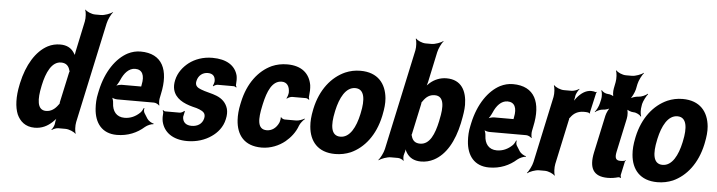

<svg xmlns="http://www.w3.org/2000/svg" viewBox="-48 -993 4613 1236"><g transform="rotate(5 2258.5 -375.0)"><path d="M309 13 312 15C320 8 340 0 352 0H399C422 0 455 14 465 26L467 24C461 11 459 -26 464 -50L604 -700C609 -724 627 -761 639 -774V-776C624 -764 586 -750 563 -750H525C502 -750 470 -764 461 -776L459 -774C465 -761 468 -724 463 -700L421 -502C418 -489 416 -472 418 -464L423 -465C422 -474 412 -488 406 -497C388 -522 361 -538 319 -538C291 -538 264 -532 239 -519C163 -479 108 -387 82 -268L80 -258C63 -179 66 -112 85 -66C104 -24 139 10 200 10C247 10 283 -9 313 -37C324 -47 339 -63 344 -73L341 -74C335 -65 330 -46 329 -32C329 -19 318 5 309 13ZM389 -356 349 -172C349 -170 346 -156 347 -155L350 -159C349 -160 342 -152 341 -150C322 -123 297 -104 264 -104C204 -104 204 -178 221 -258L223 -268C240 -348 273 -423 334 -423C367 -423 384 -405 391 -377C392 -376 395 -368 396 -369L394 -373C393 -372 389 -358 389 -356Z M838 -538C809 -538 782 -531 756 -518C682 -479 619 -390 592 -265L588 -246C580 -211 579 -178 581 -147C587 -55 635 10 731 10C803 10 862 -16 908 -57C922 -69 949 -80 960 -79L962 -83C950 -84 927 -98 919 -111L897 -146C892 -154 891 -169 894 -177L890 -178C887 -170 878 -153 870 -146C843 -120 810 -104 771 -104C719 -104 692 -140 690 -192C690 -206 683 -226 678 -233L677 -229C684 -223 701 -218 715 -218H952C964 -218 981 -209 986 -202L988 -204C985 -212 983 -234 986 -248L992 -278C1026 -434 979 -538 838 -538ZM863 -326 862 -320C861 -317 860 -311 862 -310L864 -312C863 -314 859 -314 857 -314H736C723 -314 702 -308 692 -301L693 -297C703 -305 716 -328 723 -344C742 -389 772 -424 813 -424C859 -424 876 -387 863 -326Z M1206 -90C1171 -90 1148 -107 1147 -143C1149 -152 1153 -173 1155 -180L1151 -182C1146 -175 1131 -168 1122 -168H1029C1023 -168 1018 -172 1016 -175L1012 -172C1014 -169 1018 -162 1017 -157C1015 -139 1015 -122 1018 -104C1033 -34 1092 10 1186 10C1247 10 1301 -8 1342 -37C1377 -61 1411 -99 1422 -152C1428 -178 1428 -200 1423 -219C1412 -257 1386 -282 1349 -297C1321 -309 1274 -317 1246 -329C1225 -337 1205 -349 1212 -380C1220 -418 1249 -438 1281 -438C1312 -438 1329 -422 1329 -390C1329 -382 1323 -364 1320 -358L1323 -356C1328 -361 1341 -368 1350 -368H1454C1460 -368 1467 -364 1470 -361L1473 -364C1470 -367 1467 -374 1468 -380C1470 -400 1470 -419 1467 -436C1451 -502 1393 -538 1302 -538C1242 -538 1190 -519 1151 -489C1118 -463 1086 -425 1075 -374C1070 -351 1070 -331 1074 -314C1088 -256 1142 -229 1203 -213C1221 -209 1236 -205 1247 -200C1269 -190 1290 -180 1283 -146C1274 -106 1241 -90 1206 -90Z M1648 -257 1651 -271C1669 -353 1698 -424 1760 -424C1794 -424 1811 -398 1811 -359C1811 -349 1804 -326 1799 -320L1802 -318C1807 -324 1825 -332 1835 -332H1923C1931 -332 1940 -327 1944 -323L1946 -326C1944 -330 1941 -339 1943 -347C1946 -372 1947 -396 1944 -418C1931 -491 1880 -538 1786 -538C1749 -538 1717 -531 1687 -518C1602 -479 1536 -393 1510 -271L1507 -257C1499 -220 1496 -185 1498 -153C1504 -57 1555 10 1667 10C1725 10 1779 -13 1818 -45C1848 -70 1879 -106 1895 -152C1901 -168 1919 -189 1929 -197L1927 -200C1915 -192 1890 -183 1874 -183H1800C1791 -183 1778 -190 1776 -196L1773 -194C1775 -188 1771 -168 1767 -159C1751 -124 1723 -104 1690 -104C1627 -104 1630 -174 1648 -257Z M1978 -269 1976 -259C1968 -220 1965 -185 1968 -152C1976 -58 2030 10 2142 10C2178 10 2211 3 2242 -10C2328 -49 2396 -134 2423 -259L2425 -269C2433 -308 2437 -343 2434 -376C2425 -470 2371 -538 2259 -538C2223 -538 2192 -531 2161 -518C2074 -479 2005 -394 1978 -269ZM2284 -269 2282 -259C2264 -176 2228 -104 2166 -104C2103 -104 2099 -175 2117 -259L2119 -269C2137 -351 2173 -424 2235 -424C2297 -424 2302 -352 2284 -269Z M2698 -503 2740 -700C2745 -724 2763 -761 2775 -774V-776C2760 -764 2722 -750 2699 -750H2661C2638 -750 2607 -764 2598 -776L2595 -774C2601 -761 2604 -724 2599 -700L2459 -50C2454 -26 2435 11 2423 24L2424 26C2440 14 2478 0 2501 0H2548C2560 0 2579 8 2583 15L2586 13C2582 6 2580 -16 2585 -28L2586 -32C2591 -46 2594 -64 2592 -74L2589 -73C2590 -63 2596 -47 2603 -37C2621 -9 2650 10 2697 10C2726 10 2754 3 2779 -10C2856 -50 2906 -139 2932 -259L2934 -270C2942 -309 2948 -345 2948 -378C2947 -468 2911 -538 2815 -538C2773 -538 2737 -522 2709 -498C2699 -489 2685 -475 2680 -467L2684 -465C2690 -474 2695 -490 2698 -503ZM2681 -104C2647 -104 2631 -122 2624 -150C2623 -152 2621 -160 2619 -159L2622 -156C2623 -156 2626 -169 2626 -171L2666 -357C2666 -359 2669 -372 2667 -372L2665 -369C2667 -368 2673 -376 2674 -378C2693 -406 2715 -423 2749 -423C2811 -423 2811 -352 2793 -270L2791 -259C2773 -175 2744 -104 2681 -104Z M3244 -538C3215 -538 3188 -531 3162 -518C3088 -479 3025 -390 2998 -265L2994 -246C2986 -211 2985 -178 2987 -147C2993 -55 3041 10 3137 10C3209 10 3268 -16 3314 -57C3328 -69 3355 -80 3366 -79L3368 -83C3356 -84 3333 -98 3325 -111L3303 -146C3298 -154 3297 -169 3300 -177L3296 -178C3293 -170 3284 -153 3276 -146C3249 -120 3216 -104 3177 -104C3125 -104 3098 -140 3096 -192C3096 -206 3089 -226 3084 -233L3083 -229C3090 -223 3107 -218 3121 -218H3358C3370 -218 3387 -209 3392 -202L3394 -204C3391 -212 3389 -234 3392 -248L3398 -278C3432 -434 3385 -538 3244 -538ZM3269 -326 3268 -320C3267 -317 3266 -311 3268 -310L3270 -312C3269 -314 3265 -314 3263 -314H3142C3129 -314 3108 -308 3098 -301L3099 -297C3109 -305 3122 -328 3129 -344C3148 -389 3178 -424 3219 -424C3265 -424 3282 -387 3269 -326Z M3754 -391 3755 -393C3753 -395 3753 -399 3754 -403L3782 -527C3782 -529 3785 -532 3786 -533L3785 -536C3784 -535 3781 -533 3779 -533C3772 -536 3759 -538 3750 -538C3713 -538 3683 -515 3658 -485C3650 -474 3638 -458 3634 -449L3637 -448C3643 -457 3647 -475 3649 -488L3650 -497C3652 -511 3665 -534 3673 -542L3672 -545C3662 -537 3638 -528 3624 -528H3574C3551 -528 3519 -542 3510 -554L3507 -552C3513 -539 3516 -502 3511 -478L3419 -50C3414 -26 3395 11 3383 24L3384 26C3399 14 3436 0 3459 0H3497C3520 0 3552 14 3561 26L3563 24C3557 11 3555 -26 3560 -50L3621 -334C3622 -337 3625 -350 3623 -351L3620 -348C3621 -347 3628 -354 3629 -356C3649 -385 3677 -400 3714 -400C3727 -400 3749 -400 3754 -391Z M3903 10C3929 10 3951 6 3972 0C3976 -1 3984 1 3986 4L3989 1C3988 -2 3985 -11 3986 -16L4005 -104C4006 -107 4009 -110 4011 -112L4010 -115C4008 -113 4005 -109 4003 -109C3995 -107 3985 -106 3975 -106C3946 -106 3938 -122 3946 -161L3993 -380C3998 -401 3996 -438 3987 -449L3983 -446C3990 -435 4017 -425 4034 -425C4051 -425 4075 -412 4082 -401L4084 -404C4078 -415 4076 -449 4081 -470L4083 -483C4088 -504 4106 -538 4116 -549L4114 -552C4103 -541 4073 -528 4056 -528C4039 -528 4008 -518 3997 -507L3999 -504C4012 -515 4030 -552 4035 -573L4042 -608C4047 -632 4066 -669 4078 -682L4077 -684C4062 -672 4025 -658 4002 -658H3963C3940 -658 3909 -672 3900 -684L3897 -682C3903 -669 3906 -632 3901 -608L3893 -567C3889 -548 3890 -517 3898 -507L3901 -510C3895 -520 3872 -528 3858 -528C3843 -528 3823 -539 3817 -549L3814 -546C3820 -536 3822 -508 3818 -490L3812 -464C3808 -445 3794 -417 3784 -407L3785 -404C3795 -414 3821 -425 3836 -425C3850 -425 3877 -433 3887 -443L3884 -446C3872 -436 3858 -405 3854 -387L3802 -146C3780 -43 3811 10 3903 10Z M4060 -269 4058 -259C4050 -220 4047 -185 4050 -152C4058 -58 4112 10 4224 10C4260 10 4293 3 4324 -10C4410 -49 4478 -134 4505 -259L4507 -269C4515 -308 4519 -343 4516 -376C4507 -470 4453 -538 4341 -538C4305 -538 4274 -531 4243 -518C4156 -479 4087 -394 4060 -269ZM4366 -269 4364 -259C4346 -176 4310 -104 4248 -104C4185 -104 4181 -175 4199 -259L4201 -269C4219 -351 4255 -424 4317 -424C4379 -424 4384 -352 4366 -269Z"/></g></svg>

Font: Asimov
Style: EdgeExtremeIt
Weight: 500
Designer: Google
Version: Version 2.000980: 2014